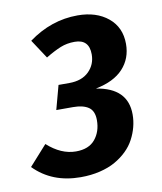

<svg xmlns="http://www.w3.org/2000/svg" viewBox="-80 -599 563 669"><g transform="rotate(-10 201.0 -264.5)"><path d="M238.8 -543Q305.2 -543 346.7 -508.8Q388.2 -474.6 388.2 -416Q388.2 -364.3 355.5 -328.9Q322.8 -293.5 257.8 -280.8Q368.2 -263.7 368.2 -169.9Q368.2 -147.5 362.5 -125.7Q356.9 -104 345.9 -83.3Q335 -62.5 316.9 -44.9Q298.8 -27.3 275.6 -14.2Q252.4 -1 220.9 6.6Q189.5 14.2 152.8 14.2Q51.3 14.2 -12.2 -50.8L50.8 -121.1Q99.6 -77.1 151.9 -77.1Q197.3 -77.1 219.7 -104.2Q242.2 -131.3 242.2 -171.9Q242.2 -204.6 222.9 -217.8Q203.6 -231 168 -231H108.9L131.8 -315.9H169.9Q214.4 -315.9 239.3 -340.3Q264.2 -364.7 264.2 -400.9Q264.2 -454.1 212.9 -454.1Q185.5 -454.1 162.6 -444.8Q139.6 -435.5 108.9 -417L64.9 -483.9Q145.5 -543 238.8 -543Z"/></g></svg>

Font: Fira Sans Compressed Medium
Style: Italic
Weight: 500
Width: 3
Italic angle: -8°
Designer: Carrois Corporate & Edenspiekermann AG
Foundry: Carrois Corporate GbR & Edenspiekermann AG
Version: Version 4.203;PS 004.203;hotconv 1.0.88;makeotf.lib2.5.64775